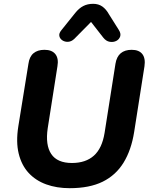

<svg xmlns="http://www.w3.org/2000/svg" viewBox="-20 -975 783 1006"><path d="M345 11Q277 11 222 -9Q167 -29 130 -69Q93 -109 78 -170Q63 -231 76 -313L129 -641Q134 -678 155.5 -696Q177 -714 213 -714Q252 -714 270 -691.5Q288 -669 281 -628L230 -303Q217 -215 248.5 -168Q280 -121 357 -121Q429 -121 472 -159.5Q515 -198 528 -279L585 -641Q591 -678 612.5 -696Q634 -714 670 -714Q708 -714 725.5 -692Q743 -670 737 -628L683 -284Q668 -189 627.5 -123Q587 -57 518 -23Q449 11 345 11ZM369 -771Q354 -757 337 -756Q320 -755 307 -763.5Q294 -772 291 -786Q288 -800 301 -816L374 -907Q394 -932 416.5 -943.5Q439 -955 468 -955Q496 -955 516 -941Q536 -927 551 -900L602 -819Q615 -799 609.5 -783.5Q604 -768 589 -760.5Q574 -753 555 -756Q536 -759 521 -778L457 -860Z"/></svg>

Font: Nunito ExtraLight ExtraBold
Style: Italic
Weight: 800
Italic angle: -9°
Version: Version 3.602